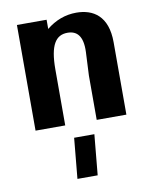

<svg xmlns="http://www.w3.org/2000/svg" viewBox="-82 -539 667 841"><g transform="rotate(-10 252.0 -119.0)"><path d="M322 0H454V-322C454 -439 390 -478 315 -478C266 -478 221 -461 182 -429V-470H50V0H182V-249C182 -358 210 -398 262 -398C303 -398 330 -373 327 -301L322 -197ZM194 240H284L301 60H211Z"/></g></svg>

Font: Tanklager Original
Style: Regular
Weight: 400
Designer: Ariel Martín Pérez
Foundry: Tunera Type Foundry
Version: Version 1.000;Glyphs 3.3 (3310)